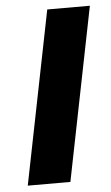

<svg xmlns="http://www.w3.org/2000/svg" viewBox="-49 -684 415 718"><g transform="rotate(-5 158.0 -325.0)"><path d="M26 0 156 -650H316L186 0Z"/></g></svg>

Font: Source Sans 3 ExtraLight Black
Style: Italic
Weight: 900
Italic angle: -11°
Version: Version 3.052;hotconv 1.1.0;makeotfexe 2.6.0